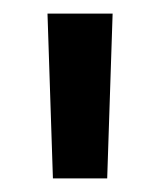

<svg xmlns="http://www.w3.org/2000/svg" viewBox="-20 -697 236 283"><path d="M146 -677 138 -434H58L50 -677Z"/></svg>

Font: Amaranth
Style: Regular
Weight: 400
Designer: Gesine Todt
Foundry: Gesine Todt
Version: Version 1.001